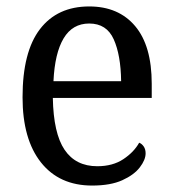

<svg xmlns="http://www.w3.org/2000/svg" viewBox="-20 -566 537 596"><path d="M266 10Q164 10 107 -62Q50 -134 50 -264Q50 -405 104 -475.5Q158 -546 257 -546Q348 -546 399.5 -485Q451 -424 451 -306V-262H144Q146 -152 180.5 -101Q215 -50 282 -50Q330 -50 363 -72Q396 -94 412 -123Q420 -120 426 -111.5Q432 -103 432 -90Q432 -70 414 -46.5Q396 -23 359.5 -6.5Q323 10 266 10ZM356 -314Q355 -395 333 -444Q311 -493 257 -493Q205 -493 177.5 -447Q150 -401 146 -314Z"/></svg>

Font: Noto Serif Khmer SemiCondensed
Style: Regular
Weight: 400
Width: 4
Designer: Danh Hong and the Monotype Design Team
Foundry: Monotype Imaging Inc.
Version: Version 2.004; ttfautohint (v1.8.4.7-5d5b)